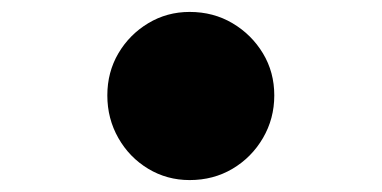

<svg xmlns="http://www.w3.org/2000/svg" viewBox="-20 -517 640 322"><path d="M298 -215Q260 -215 228.5 -234Q197 -253 178.5 -285.5Q160 -318 160 -357Q160 -396 178.5 -427.5Q197 -459 228.5 -478Q260 -497 298 -497Q338 -497 370 -478Q402 -459 421 -427.5Q440 -396 440 -357Q440 -318 421 -285.5Q402 -253 370 -234Q338 -215 298 -215Z"/></svg>

Font: Wittgenstein Extrabold
Style: Regular
Weight: 800
Designer: Jörg Drees
Foundry: Jörg Drees
Version: Version 1.303; ttfautohint (v1.8.4.7-5d5b)